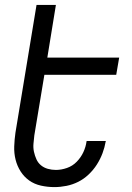

<svg xmlns="http://www.w3.org/2000/svg" viewBox="-20 -755 540 783"><path d="M202 8Q174 8 147 2Q120 -4 99 -19Q78 -34 64 -56Q50 -78 43.5 -104Q37 -130 38 -158Q39 -186 43 -214L129 -735H208L173 -520H466L454 -450H161L120 -203Q118 -186 116.5 -169Q115 -152 118.5 -136Q122 -120 128.5 -105.5Q135 -91 147 -81Q159 -71 175 -66.5Q191 -62 208 -62Q230 -62 253 -70Q276 -78 293 -95.5Q310 -113 320 -134.5Q330 -156 333 -179L334 -180H412L411 -178Q407 -154 398 -130Q389 -106 375 -84Q361 -62 341.5 -43.5Q322 -25 299 -13.5Q276 -2 251 3Q226 8 202 8Z"/></svg>

Font: Iosevka Fixed
Style: Italic
Weight: 400
Italic angle: -9°
Monospace: yes
Designer: Belleve Invis
Foundry: Belleve Invis
Version: Version 33.2.4